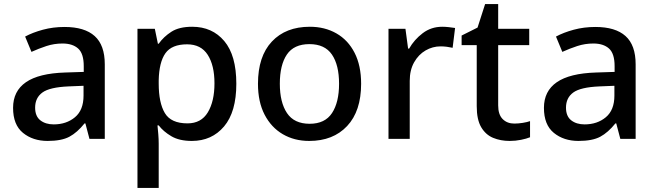

<svg xmlns="http://www.w3.org/2000/svg" viewBox="-20 -680 3210 940"><path d="M296 -548Q394 -548 443.5 -503.5Q493 -459 493 -365V0H418L398 -76H394Q358 -31 319.5 -10.5Q281 10 213 10Q141 10 92.5 -29.5Q44 -69 44 -152Q44 -234 107 -277.5Q170 -321 299 -325L390 -328V-356Q390 -418 362.5 -442.5Q335 -467 286 -467Q245 -467 207 -454.5Q169 -442 134 -426L103 -501Q140 -521 190 -534.5Q240 -548 296 -548ZM316 -257Q223 -253 187.5 -227Q152 -201 152 -153Q152 -111 177.5 -91Q203 -71 243 -71Q305 -71 347 -106Q389 -141 389 -212V-260Z M921 -549Q1019 -549 1078 -479Q1137 -409 1137 -270Q1137 -132 1077 -61Q1017 10 919 10Q858 10 819 -13Q780 -36 757 -66H751Q753 -48 755 -23Q757 2 757 23V240H653V-539H738L753 -466H757Q781 -500 819 -524.5Q857 -549 921 -549ZM896 -463Q821 -463 790 -419.5Q759 -376 757 -287V-271Q757 -177 787 -126.5Q817 -76 898 -76Q965 -76 997.5 -130Q1030 -184 1030 -272Q1030 -360 997 -411.5Q964 -463 896 -463Z M1748 -270Q1748 -136 1679.5 -63Q1611 10 1494 10Q1421 10 1364.5 -23Q1308 -56 1275.5 -118.5Q1243 -181 1243 -270Q1243 -404 1311 -476.5Q1379 -549 1497 -549Q1570 -549 1627 -516.5Q1684 -484 1716 -421.5Q1748 -359 1748 -270ZM1350 -270Q1350 -179 1385 -126.5Q1420 -74 1496 -74Q1571 -74 1605.5 -126.5Q1640 -179 1640 -270Q1640 -362 1605 -413Q1570 -464 1495 -464Q1419 -464 1384.5 -413Q1350 -362 1350 -270Z M2145 -549Q2161 -549 2178 -547Q2195 -545 2208 -543L2196 -446Q2183 -449 2167.5 -451Q2152 -453 2137 -453Q2098 -453 2063.5 -433Q2029 -413 2007.5 -375Q1986 -337 1986 -284V0H1882V-539H1965L1978 -442H1983Q2008 -486 2049.5 -517.5Q2091 -549 2145 -549Z M2498 -75Q2518 -75 2539.5 -78.5Q2561 -82 2575 -87V-8Q2558 -1 2531 4.5Q2504 10 2475 10Q2431 10 2394.5 -5Q2358 -20 2336 -57Q2314 -94 2314 -160V-459H2240V-506L2318 -545L2355 -660H2419V-539H2571V-459H2419V-164Q2419 -119 2441 -97Q2463 -75 2498 -75Z M2895 -548Q2993 -548 3042.5 -503.5Q3092 -459 3092 -365V0H3017L2997 -76H2993Q2957 -31 2918.5 -10.5Q2880 10 2812 10Q2740 10 2691.5 -29.5Q2643 -69 2643 -152Q2643 -234 2706 -277.5Q2769 -321 2898 -325L2989 -328V-356Q2989 -418 2961.5 -442.5Q2934 -467 2885 -467Q2844 -467 2806 -454.5Q2768 -442 2733 -426L2702 -501Q2739 -521 2789 -534.5Q2839 -548 2895 -548ZM2915 -257Q2822 -253 2786.5 -227Q2751 -201 2751 -153Q2751 -111 2776.5 -91Q2802 -71 2842 -71Q2904 -71 2946 -106Q2988 -141 2988 -212V-260Z"/></svg>

Font: Noto Sans Syriac Medium
Style: Regular
Weight: 500
Designer: Patrick Giasson and the Monotype Design Team
Foundry: Monotype Imaging Inc.
Version: Version 3.000; ttfautohint (v1.8.4.7-5d5b)